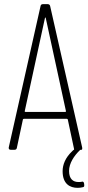

<svg xmlns="http://www.w3.org/2000/svg" viewBox="-20 -720 425 923"><path d="M372 154C367 155 362 155 357 155C332 155 312 141 312 102C312 65 336 29 364 2C365 1 367 0 369 0H372C375 0 376 -5 375 -11L221 -691C220 -696 216 -700 210 -700H186C180 -700 176 -697 175 -691L22 -11C21 -5 24 0 31 0H50C56 0 60 -3 61 -9L90 -145C90 -147 93 -149 95 -149H301C303 -149 306 -147 306 -145L336 -4C336 -2 336 0 336 0C335 0 333 1 331 3C330 4 329 5 327 7C294 38 281 72 281 103C281 165 317 183 353 183C362 183 370 182 378 180C383 179 385 177 385 172C385 171 385 170 385 169L384 161C383 156 380 153 376 153C374 153 373 154 372 154ZM99 -186 196 -633C197 -637 199 -637 200 -633L297 -186C298 -184 296 -182 294 -182H102C100 -182 98 -184 99 -186Z"/></svg>

Font: Barlow Condensed ExtraLight
Style: Regular
Weight: 275
Width: 3
Designer: Jeremy Tribby
Foundry: Tribby Type
Version: Version 1.422;hotconv 1.0.109;makeotfexe 2.5.65596